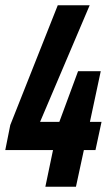

<svg xmlns="http://www.w3.org/2000/svg" viewBox="-24 -708 414 728"><path d="M148 0 177 -139H-4L15 -234L195 -688H316L128 -246H201L272 -438H358L317 -246H361L338 -139H294L264 0Z"/></svg>

Font: Saira ExtraCondensed
Style: Bold Italic
Weight: 700
Width: 2
Italic angle: -12°
Designer: Hector Gatti with collaboration of the Omnibus-Type team
Foundry: Omnibus-Type
Version: Version 1.101